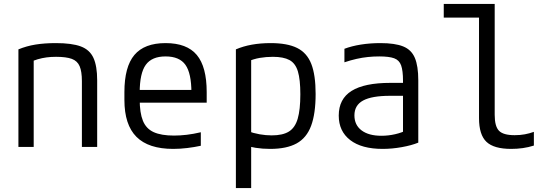

<svg xmlns="http://www.w3.org/2000/svg" viewBox="-20 -750 2790 980"><path d="M74 -498Q115 -515 161 -522.5Q207 -530 265 -530Q347 -530 392.5 -513Q438 -496 457 -454.5Q476 -413 476 -340V0H398V-336Q398 -385 386.5 -412Q375 -439 346.5 -449.5Q318 -460 266 -460Q240 -460 217.5 -457Q195 -454 172.5 -447.5Q150 -441 122 -428L152 -478V0H74Z M864 10Q738 10 676.5 -51.5Q615 -113 615 -240V-280Q615 -409 666 -469.5Q717 -530 825 -530Q934 -530 984.5 -469.5Q1035 -409 1035 -280V-226H657V-291H978L957 -268V-277Q957 -376 926.5 -419Q896 -462 825 -462Q755 -462 724 -419Q693 -376 693 -277V-243Q693 -174 709.5 -133.5Q726 -93 764.5 -75.5Q803 -58 868 -58Q899 -58 933 -62Q967 -66 1005 -75V-6Q973 1 936 5.5Q899 10 864 10Z M1184 -498Q1258 -530 1362 -530Q1447 -530 1497 -505Q1547 -480 1569 -423.5Q1591 -367 1591 -270Q1591 -170 1568 -108Q1545 -46 1494 -18Q1443 10 1359 10Q1320 10 1285 4.5Q1250 -1 1222 -11L1241 -82Q1274 -70 1305.5 -64.5Q1337 -59 1367 -59Q1423 -59 1454.5 -78.5Q1486 -98 1499.5 -144Q1513 -190 1513 -269Q1513 -344 1500.5 -385.5Q1488 -427 1457.5 -443.5Q1427 -460 1373 -460Q1338 -460 1306 -454.5Q1274 -449 1242 -435L1262 -480V210H1184Z M1933 10Q1826 10 1767.5 -35Q1709 -80 1709 -160Q1709 -245 1774.5 -286Q1840 -327 1972 -327H2073V-261H1971Q1878 -261 1833.5 -237Q1789 -213 1789 -161Q1789 -112 1825.5 -84.5Q1862 -57 1927 -57Q1962 -57 1997 -65Q2032 -73 2055 -86L2037 -42V-338Q2037 -389 2027.5 -416Q2018 -443 1992 -452.5Q1966 -462 1916 -462Q1886 -462 1857.5 -459Q1829 -456 1800 -449.5Q1771 -443 1738 -432V-501Q1775 -515 1822 -522.5Q1869 -530 1922 -530Q1996 -530 2038 -513Q2080 -496 2097.5 -454.5Q2115 -413 2115 -340V-22Q2081 -8 2031 1Q1981 10 1933 10Z M2589 10Q2501 10 2463 -26Q2425 -62 2425 -147V-660H2245V-730H2505V-164Q2505 -105 2527 -82.5Q2549 -60 2607 -60Q2635 -60 2659 -64.5Q2683 -69 2705 -77V-7Q2677 2 2648 6Q2619 10 2589 10Z"/></svg>

Font: M PLUS Code Latin SemiExpanded
Style: Regular
Weight: 400
Width: 6
Designer: Coji Morishita
Foundry: UNDERFOREST DESIGN
Version: Version 1.002; ttfautohint (v1.8.3)